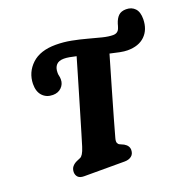

<svg xmlns="http://www.w3.org/2000/svg" viewBox="-134 -898 1028 1030"><g transform="rotate(-20 380.5 -382.5)"><path d="M401.5 -135.5Q396.5 -117.5 400 -108.8Q403.5 -100 411 -96.5L434 -86Q460.5 -70.5 460 -46Q459.5 -23 444.2 -11.5Q429 0 405.5 0H174.5Q150.5 0 139.8 -11.2Q129 -22.5 129 -40Q129.5 -58.5 139 -70.2Q148.5 -82 164.5 -89.5L186.5 -99Q194.5 -102 202.5 -114.8Q210.5 -127.5 218.5 -153Q226 -177.5 238.8 -220.2Q251.5 -263 267.2 -315.8Q283 -368.5 299.2 -424Q315.5 -479.5 330.5 -530.2Q345.5 -581 356.5 -619Q336 -624 318.5 -627Q301 -630 287.5 -630Q258 -630 244 -614.5Q230 -599 230 -571.5Q229.5 -561.5 232 -552.8Q234.5 -544 234.5 -530.5Q234.5 -504.5 215.8 -485.8Q197 -467 166.5 -467Q130 -467 107.5 -491Q85 -515 85.5 -559Q87 -625 134.8 -670Q182.5 -715 271.5 -715Q316 -715 360 -706.5Q404 -698 444.8 -686.8Q485.5 -675.5 520 -667Q554.5 -658.5 579.5 -658.5Q607.5 -658.5 616.5 -684Q619 -691 620.5 -696Q622 -701 623.5 -707Q632.5 -735.5 648 -750.2Q663.5 -765 691.5 -765Q723 -765 742 -744.8Q761 -724.5 760.5 -683.5Q759.5 -624 724 -589.5Q688.5 -555 625 -555Q606.5 -555 581.2 -560Q556 -565 527 -572Q498.5 -474.5 473.2 -387.2Q448 -300 429.2 -234.5Q410.5 -169 401.5 -135.5Z"/></g></svg>

Font: Fraunces 9pt SuperSoft
Style: Bold Italic
Weight: 700
Italic angle: -16°
Version: Version 1.000;[b76b70a41]